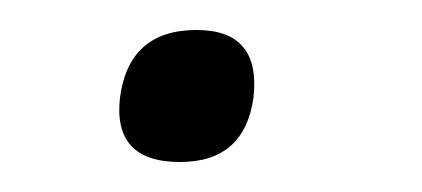

<svg xmlns="http://www.w3.org/2000/svg" viewBox="-20 -98 281 128"><path d="M60 -33Q66 -78 111 -78Q154 -78 149 -33Q143 10 100 10Q55 10 60 -33Z"/></svg>

Font: Haskoy Light
Style: Italic
Weight: 300
Designer: Ertekin Erdin
Foundry: Ertekin Erdin
Version: Version 2.000; ttfautohint (v1.8.4.7-5d5b)